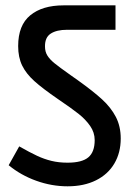

<svg xmlns="http://www.w3.org/2000/svg" viewBox="-20 -648 479 702"><path d="M402.3 -539.1H225.1Q187 -539.1 165.5 -525.1Q144 -511.2 144.5 -478Q144.5 -459 153.1 -445.1Q161.6 -431.2 179 -417Q196.3 -402.8 237.8 -373.5L266.1 -353.5Q321.3 -314 353.5 -284.4Q385.7 -254.9 403.6 -220.5Q421.4 -186 421.4 -141.6Q421.4 -89.8 398.2 -50.3Q375 -10.7 331.1 11.2Q287.1 33.2 227.1 33.2Q168.9 33.2 112.5 12.9Q56.2 -7.3 11.7 -43.9L50.3 -112.8Q89.8 -90.3 115.5 -78.4Q141.1 -66.4 168 -59.8Q194.8 -53.2 227.1 -53.2Q279.8 -53.2 303 -72.8Q326.2 -92.3 326.2 -135.7Q326.2 -163.6 309.6 -187.5Q293 -211.4 267.1 -231.9Q241.2 -252.4 191.4 -286.1Q135.3 -324.7 105.5 -351.6Q75.7 -378.4 61 -408.4Q46.4 -438.5 46.4 -479.5Q46.4 -555.7 90.6 -592Q134.8 -628.4 212.4 -628.4H402.3Z"/></svg>

Font: Varta
Style: Bold
Weight: 700
Designer: Joana Correia, Viktoriya Grabowska, Eben Sorkin
Foundry: Sorkin Type
Version: Version 1.002; ttfautohint (v1.3) -l 8 -r 24 -G 200 -x 12 -H